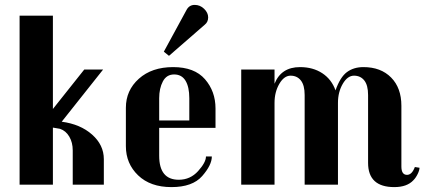

<svg xmlns="http://www.w3.org/2000/svg" viewBox="-20 -754 1738 784"><path d="M404 -104V0H277V-140Q277 -172 263 -196Q249 -220 225 -228L196 -233V0H60V-690H196V-309L324 -470H401L232 -257Q308 -247 356 -204.5Q404 -162 404 -104Z M860 -232H630V-118Q630 -20 710 -20Q757 -20 789 -55.5Q821 -91 821 -115H845Q845 -80 805.5 -35Q766 10 680 10Q594 10 544 -38Q494 -86 494 -157V-314Q494 -385 547 -432.5Q600 -480 687 -480Q774 -480 817 -430.5Q860 -381 860 -311ZM753 -262V-353Q753 -399 737.5 -424.5Q722 -450 691 -450Q660 -450 645 -421.5Q630 -393 630 -353V-262ZM816 -653 670 -526 649 -543 742 -714Q753 -734 775 -734Q797 -734 813.5 -718Q830 -702 830 -683Q830 -664 816 -653Z M1642 -40Q1662 -40 1674 -72L1693 -69Q1693 -59 1685.5 -43.5Q1678 -28 1668 -18Q1642 10 1590 10Q1483 10 1483 -89V-366Q1483 -406 1467.5 -425.5Q1452 -445 1425.5 -445Q1399 -445 1379.5 -411.5Q1360 -378 1360 -334V0H1224V-366Q1224 -406 1208.5 -425.5Q1193 -445 1166.5 -445Q1140 -445 1120.5 -411.5Q1101 -378 1101 -334V0H965V-470H1101V-412Q1128 -480 1205 -480Q1258 -480 1296 -455Q1334 -430 1350 -385Q1369 -439 1396.5 -459.5Q1424 -480 1464 -480Q1535 -480 1577 -437.5Q1619 -395 1619 -322V-74Q1619 -40 1642 -40Z"/></svg>

Font: Trochut
Style: Bold
Weight: 700
Designer: Andreu Balius
Foundry: Andreu Balius
Version: Version 1.001